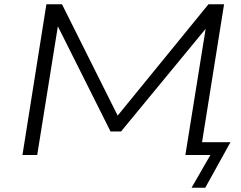

<svg xmlns="http://www.w3.org/2000/svg" viewBox="-20 -725 1126 898"><path d="M876 153 964 0H847L945 -610L954 -605L546 -110H497L241 -621L254 -623L154 0H85L197 -705H270L540 -165L517 -168L955 -705H1028L925 -60H1058L940 153Z"/></svg>

Font: Nunito Sans 10pt Expanded Light
Style: Italic
Weight: 300
Width: 7
Italic angle: -9°
Designer: Vernon Adams
Foundry: Vernon Adams
Version: Version 3.101;gftools[0.9.27]